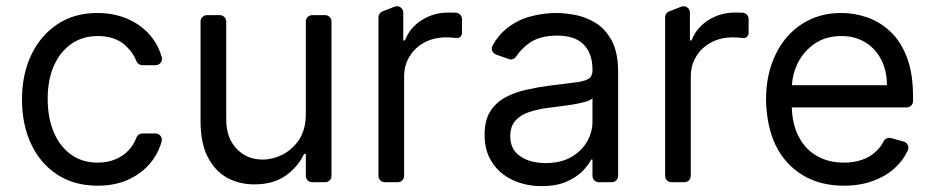

<svg xmlns="http://www.w3.org/2000/svg" viewBox="-20 -595 3053 627"><path d="M166.9 -24.9Q111.5 -61.1 81.7 -124.6Q51.8 -188.2 51.8 -269.9Q51.8 -353 82.7 -416.9Q113.3 -480.5 168.7 -516.7Q223.7 -552.6 297.6 -552.6Q355.1 -552.6 401.3 -531.2Q447.8 -509.9 476.9 -471.6Q498.6 -443.5 508.2 -408.4Q508.9 -404.8 508.9 -403.1Q508.9 -394.5 502.8 -388.3Q496.8 -382.1 488.3 -382.1H445Q438.6 -382.1 433.2 -385.7Q427.9 -389.2 425.4 -395.2Q414.4 -424.4 387.4 -448.5Q354.4 -477.3 299 -477.3Q250.4 -477.3 213.4 -452.1Q176.5 -426.1 156.2 -380.7Q135.7 -334.9 135.7 -272.7Q135.7 -209.5 155.9 -162.6Q175.4 -116.5 212.7 -89.8Q249.3 -63.9 299 -63.9Q331.3 -63.9 358.3 -75.3Q384.6 -86.3 403.4 -108Q417.3 -123.9 425.4 -145.6Q427.9 -151.6 433.1 -155.4Q438.2 -159.1 445 -159.1H487.9Q496.4 -159.1 502.5 -153.1Q508.5 -147 508.5 -138.5Q508.5 -134.9 507.8 -132.8Q499.3 -101.2 478.7 -72.4Q450.6 -33.7 405.2 -11.4Q359.7 11.4 299 11.4Q222.3 11.4 166.9 -24.9Z M720.2 -15.3Q680.8 -38 657.7 -83.8Q634.9 -128.9 634.9 -198.9V-524.5Q634.9 -533.4 641 -539.4Q647 -545.5 655.9 -545.5H698.2Q706.7 -545.5 712.7 -539.4Q718.8 -533.4 718.8 -524.5V-204.5Q718.8 -145.2 752.5 -109.4Q785.9 -73.9 838.1 -73.9Q869.7 -73.9 902 -89.8Q934.3 -105.8 956.7 -138.8Q978.7 -172.2 978.7 -223V-524.5Q978.7 -533.4 984.7 -539.4Q990.8 -545.5 999.6 -545.5H1041.9Q1050.4 -545.5 1056.5 -539.4Q1062.5 -533.4 1062.5 -524.5V-21Q1062.5 -12.1 1056.5 -6Q1050.4 0 1041.9 0H999.6Q990.8 0 984.7 -6Q978.7 -12.1 978.7 -21V-92.3H973Q953.8 -51.1 913.4 -21.7Q872.9 7.1 811.1 7.1Q760.3 7.1 720.2 -15.3Z M1215.9 -21V-538.7Q1215.9 -545.1 1219.6 -550.4Q1223.4 -555.8 1229.4 -557.9L1268.8 -573.2Q1272 -574.6 1276.3 -574.6Q1284.8 -574.6 1290.8 -568.5Q1296.9 -562.5 1296.9 -553.6V-463.1H1302.6Q1317.5 -503.6 1356.5 -528.8Q1395.6 -554 1444.6 -554Q1458.5 -554 1467.7 -553.6H1468.4Q1476.9 -553.3 1482.8 -547.2Q1488.6 -541.2 1488.6 -532.7V-487.2Q1488.6 -479.4 1482.8 -474.4Q1476.9 -469.5 1469.5 -470.9Q1454.2 -473 1437.5 -473Q1397.4 -473 1366.8 -456.7Q1335.6 -440.3 1317.8 -411.2Q1299.7 -382.1 1299.7 -345.2V-21Q1299.7 -12.1 1293.7 -6Q1287.6 0 1279.1 0H1236.9Q1228 0 1221.9 -6Q1215.9 -12.1 1215.9 -21Z M1654.5 -7.1Q1611.5 -27 1587.4 -64.3Q1562.5 -101.2 1562.5 -154.8Q1562.5 -202.1 1581 -231.2Q1599.1 -260.3 1630.3 -277Q1662.3 -294 1698.5 -301.8Q1737.6 -310.7 1774.1 -315.3L1845.2 -324.2L1854.8 -325.3Q1885.7 -328.5 1900.2 -336.6Q1914.8 -344.8 1914.8 -365.1V-367.9Q1914.8 -420.5 1886 -449.6Q1857.2 -478.7 1799.7 -478.7Q1740.1 -478.7 1705.6 -452.4Q1680.8 -433.6 1665.5 -410.5Q1662.6 -405.9 1658 -403.4Q1653.4 -400.9 1648.4 -400.9Q1644.2 -400.9 1641 -402.3L1599.8 -416.9Q1593.4 -419.4 1589.7 -424.7Q1585.9 -430 1585.9 -436.4Q1585.9 -441.4 1588.8 -446.4Q1606.9 -479.8 1634.9 -502.5Q1671.2 -530.5 1713.1 -541.5Q1755 -552.6 1796.9 -552.6Q1822.1 -552.6 1857.2 -546.5Q1891.7 -540.1 1923.7 -521Q1956.3 -501.4 1977.3 -463.1Q1998.6 -424.4 1998.6 -359.4V-21Q1998.6 -12.1 1992.4 -6Q1986.2 0 1977.6 0H1935.4Q1926.8 0 1920.8 -6Q1914.8 -12.1 1914.8 -21V-73.9H1910.5Q1902 -56.5 1882.1 -35.9Q1861.9 -15.6 1829.2 -1.4Q1796.5 12.8 1748.6 12.8Q1697.1 12.8 1654.5 -7.1ZM1678.6 -84.9Q1711.3 -62.5 1761.4 -62.5Q1811.4 -62.5 1845.2 -82Q1879.6 -101.9 1897 -132.5Q1914.8 -163.7 1914.8 -197.4V-274.1Q1909.4 -267.8 1891.3 -262.4Q1869.3 -256.7 1850.1 -253.6Q1828.5 -250.4 1822.4 -249.6L1805 -247.2L1779.1 -244L1769.9 -242.9Q1737.9 -238.6 1708.8 -229.4Q1680 -219.8 1663.4 -201.3Q1646.3 -182.2 1646.3 -150.6Q1646.3 -106.5 1678.6 -84.9Z M2152 -21V-538.7Q2152 -545.1 2155.7 -550.4Q2159.4 -555.8 2165.5 -557.9L2204.9 -573.2Q2208.1 -574.6 2212.4 -574.6Q2220.9 -574.6 2226.9 -568.5Q2233 -562.5 2233 -553.6V-463.1H2238.6Q2253.6 -503.6 2292.6 -528.8Q2331.7 -554 2380.7 -554Q2394.5 -554 2403.8 -553.6H2404.5Q2413 -553.3 2418.9 -547.2Q2424.7 -541.2 2424.7 -532.7V-487.2Q2424.7 -479.4 2418.9 -474.4Q2413 -469.5 2405.5 -470.9Q2390.3 -473 2373.6 -473Q2333.5 -473 2302.9 -456.7Q2271.7 -440.3 2253.9 -411.2Q2235.8 -382.1 2235.8 -345.2V-21Q2235.8 -12.1 2229.8 -6Q2223.7 0 2215.2 0H2172.9Q2164.1 0 2158 -6Q2152 -12.1 2152 -21Z M2600.1 -23.8Q2543.3 -58.2 2512.4 -121.8Q2483.7 -182.2 2481.5 -268.5Q2481.5 -352.3 2512.4 -416.2Q2543.3 -480.8 2598.4 -516.3Q2653.8 -552.6 2727.3 -552.6Q2770.2 -552.6 2811.4 -538.4Q2853 -524.1 2887.1 -492.5Q2921.2 -460.6 2941.4 -408.4Q2961.6 -356.2 2961.6 -279.8V-265.3Q2961.6 -256.4 2955.6 -250.4Q2949.6 -244.3 2941.1 -244.3H2565.7Q2567.5 -189.6 2587 -151.3Q2608.3 -108.3 2646.7 -86.3Q2685 -63.9 2735.8 -63.9Q2769.2 -63.9 2795.8 -73.5Q2822.8 -82.7 2842 -101.9Q2856.2 -115.1 2865.8 -133.9Q2868.3 -139.2 2873.2 -142Q2878.2 -144.9 2883.9 -144.9Q2887.8 -144.9 2889.6 -144.2L2931.5 -132.5Q2938.2 -130.7 2942.3 -125Q2946.4 -119.3 2946.4 -112.6Q2946.4 -107.6 2944.6 -104Q2931.5 -75.6 2910.2 -54.3Q2880.7 -23.1 2835.6 -6Q2791.9 11.4 2735.8 11.4Q2657.3 11.4 2600.1 -23.8ZM2876.4 -316.8Q2876.4 -362.9 2858.3 -399.1Q2840.2 -435.4 2806.5 -456.3Q2772.7 -477.3 2727.3 -477.3Q2677.2 -477.3 2641 -452.8Q2604.4 -427.6 2584.9 -388.5Q2568.2 -354.4 2566.1 -316.8Z"/></svg>

Font: DeltaSans
Style: Regular
Weight: 400
Designer: Rasmus Andersson
Foundry: rsms
Version: Version 3.012